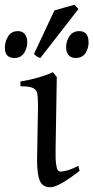

<svg xmlns="http://www.w3.org/2000/svg" viewBox="-52 -773 392 808"><path d="M283 -54Q238 -19 207.5 -2Q177 15 160 15Q127 15 115.5 -12.5Q104 -40 104 -100L108 -327Q108 -361 105 -378.5Q102 -396 86 -403Q70 -410 34 -410V-430Q66 -435 102.5 -445Q139 -455 171 -469L187 -449L182 -148Q181 -104 184 -83Q187 -62 191.5 -56.5Q196 -51 203 -51Q211 -51 229.5 -55.5Q248 -60 278 -75ZM266 -529Q234 -529 227 -563Q223 -591 237.5 -616.5Q252 -642 281 -642Q316 -642 320 -606Q324 -579 310.5 -554Q297 -529 266 -529ZM118 -529Q110 -531 104.5 -534.5Q99 -538 91 -546L177 -729Q193 -734 218.5 -741Q244 -748 262 -753L278 -735ZM9 -529Q-27 -529 -31 -563Q-34 -591 -20 -616.5Q-6 -642 23 -642Q56 -642 62 -606Q66 -579 52 -554Q38 -529 9 -529Z"/></svg>

Font: ChillKai
Style: Regular
Weight: 400
Designer: ChillType
Foundry: 寒蝉字型
Version: Version 2.000